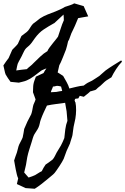

<svg xmlns="http://www.w3.org/2000/svg" viewBox="-80 -488 753 1154"><path d="M653.3 -117.2Q634.8 -98.6 617.7 -72.3Q600.6 -45.9 589.8 -23.4Q580.1 -16.6 568.8 -10.3Q557.6 -3.9 548.8 3.9Q540 11.7 531.2 20.5Q522.5 29.3 512.7 36.1Q507.8 40 506.3 41.5Q504.9 43 503.4 44.4Q502 45.9 500 47.9Q498 49.8 493.2 52.7Q493.2 52.7 488.3 54.2Q483.4 55.7 478 57.1Q472.7 58.6 467.8 60.1Q462.9 61.5 461.9 61.5Q460.9 63.5 455.6 67.9Q450.2 72.3 443.8 77.6Q437.5 83 431.6 87.4Q425.8 91.8 423.8 93.8Q418 91.8 411.6 90.8Q405.3 89.8 399.4 87.9Q397.5 91.8 395 95.7Q392.6 99.6 390.6 103.5Q385.7 103.5 380.9 104.5Q376 105.5 371.1 106.4L368.2 118.2L370.1 119.1L371.1 127L373 124Q377.9 148.4 377.4 174.8Q377 201.2 373 224.6Q371.1 237.3 367.7 249.5Q364.3 261.7 362.3 274.4Q360.4 286.1 358.9 298.8Q357.4 311.5 355.5 324.2Q355.5 326.2 353 334Q350.6 341.8 347.7 350.6Q344.7 359.4 342.8 366.2Q340.8 373 340.8 374Q335.9 384.8 330.6 396.5Q325.2 408.2 320.3 418.9Q315.4 429.7 311.5 442.9Q307.6 456.1 302.7 466.8Q299.8 473.6 292.5 485.8Q285.2 498 276.9 510.7Q268.6 523.4 260.3 535.2Q252 546.9 248 551.8Q240.2 560.5 229.5 568.8Q218.8 577.1 210 585Q190.4 601.6 170.4 617.2Q150.4 632.8 128.9 646.5L74.2 642.6L21.5 618.2Q23.4 610.4 25.4 601.1Q27.3 591.8 29.3 584Q24.4 574.2 21 559.6Q17.6 544.9 14.6 530.3Q11.7 515.6 9.3 501.5Q6.8 487.3 4.9 476.6Q8.8 464.8 12.7 453.1Q16.6 441.4 21.5 428.7Q25.4 417 27.8 404.8Q30.3 392.6 35.2 380.9Q40 370.1 46.4 358.9Q52.7 347.7 56.6 336.9Q56.6 335.9 58.1 328.6Q59.6 321.3 61.5 311.5Q63.5 300.8 65.4 287.1Q70.3 276.4 75.2 264.6Q80.1 252.9 85 242.2Q89.8 231.4 96.2 220.7Q102.5 210 107.4 199.2Q111.3 188.5 113.8 175.8Q116.2 163.1 118.2 152.3Q120.1 141.6 125.5 130.9Q130.9 120.1 133.8 109.4Q129.9 98.6 126 87.9Q122.1 77.1 118.2 66.4Q119.1 54.7 119.1 41.5Q119.1 28.3 121.1 17.6Q123 6.8 127.4 -4.9Q131.8 -16.6 135.7 -27.3Q147.5 -32.2 158.7 -38.1Q169.9 -43.9 181.6 -48.8Q185.5 -56.6 189.9 -63.5Q194.3 -70.3 199.2 -77.1Q191.4 -73.2 181.2 -69.8Q170.9 -66.4 164.1 -60.5Q146.5 -46.9 123.5 -29.8Q100.6 -12.7 81.1 -4.9Q70.3 0 57.1 2.9Q43.9 5.9 33.2 8.8L-16.6 3.9Q-22.5 -3.9 -32.2 -18.1Q-42 -32.2 -45.9 -40Q-49.8 -48.8 -53.2 -66.4Q-56.6 -84 -59.6 -94.7Q-51.8 -106.4 -44.4 -117.2Q-37.1 -127.9 -28.3 -138.7L-7.8 -185.5Q-7.8 -187.5 -2.4 -192.9Q2.9 -198.2 9.3 -204.6Q15.6 -210.9 21 -216.8Q26.4 -222.7 27.3 -224.6L48.8 -271.5Q57.6 -279.3 69.3 -287.1Q81.1 -294.9 88.9 -303.7Q96.7 -313.5 103.5 -325.2Q110.4 -336.9 119.1 -345.7Q119.1 -345.7 126 -350.6Q132.8 -355.5 140.1 -361.3Q147.5 -367.2 154.3 -372.6Q161.1 -377.9 161.1 -377.9Q182.6 -391.6 206.1 -400.9Q229.5 -410.2 252.9 -418.9Q257.8 -420.9 265.6 -424.3Q273.4 -427.7 282.2 -431.6Q291 -435.5 298.3 -439.5Q305.7 -443.4 309.6 -446.3Q314.5 -448.2 322.8 -450.7Q331.1 -453.1 339.4 -456.1Q347.7 -459 355 -461.9Q362.3 -464.8 366.2 -467.8L422.9 -451.2L450.2 -389.6Q434.6 -386.7 419.9 -384.3Q405.3 -381.8 389.6 -378.9Q383.8 -365.2 379.4 -354.5Q375 -343.8 370.6 -333.5Q366.2 -323.2 360.8 -312.5Q355.5 -301.8 348.6 -287.1Q343.8 -276.4 339.8 -262.7Q335.9 -249 329.1 -239.3Q326.2 -226.6 323.2 -213.9Q320.3 -201.2 316.4 -189.5Q315.4 -187.5 310.1 -173.8Q304.7 -160.2 298.3 -144Q292 -127.9 285.6 -113.8Q279.3 -99.6 276.4 -95.7Q274.4 -85 271.5 -74.2Q268.6 -63.5 266.6 -52.7Q275.4 -47.9 283.7 -42Q292 -36.1 299.8 -31.2Q310.5 -12.7 320.8 5.9Q331.1 24.4 336.9 43.9Q357.4 39.1 379.4 33.7Q401.4 28.3 422.9 26.4Q439.5 13.7 447.8 9.3Q456.1 4.9 472.7 -2.9Q473.6 -3.9 480.5 -7.8Q487.3 -11.7 495.1 -17.1Q502.9 -22.5 509.3 -26.4Q515.6 -30.3 516.6 -31.2Q526.4 -39.1 535.6 -47.9Q544.9 -56.6 554.7 -64.5Q576.2 -80.1 601.1 -95.7Q626 -111.3 648.4 -125ZM303.7 -366.2Q303.7 -374 303.2 -382.8Q302.7 -391.6 301.8 -400.4Q288.1 -386.7 273.9 -374.5Q259.8 -362.3 246.1 -348.6H245.1Q210 -329.1 182.1 -310.5Q154.3 -292 129.9 -258.8Q123 -250 116.7 -240.2Q110.4 -230.5 102.5 -221.7Q95.7 -213.9 86.4 -206.5Q77.1 -199.2 71.3 -191.4Q65.4 -182.6 59.6 -169.9Q53.7 -157.2 48.8 -147.5Q38.1 -127 33.2 -118.7Q28.3 -110.4 26.4 -104.5Q24.4 -98.6 22.9 -90.8Q21.5 -83 17.6 -64.5Q34.2 -66.4 49.3 -68.8Q64.5 -71.3 81.1 -72.3Q90.8 -82 101.6 -90.3Q112.3 -98.6 122.1 -109.4Q141.6 -127.9 161.6 -147.5Q181.6 -167 205.1 -180.7Q207 -187.5 216.8 -201.2Q226.6 -214.8 237.8 -228.5Q249 -242.2 258.3 -253.9Q267.6 -265.6 268.6 -267.6Q277.3 -292 285.2 -317.4Q293 -342.8 303.7 -366.2ZM293.9 58.6Q292 51.8 290.5 45.4Q289.1 39.1 287.1 32.2Q282.2 31.2 277.8 29.8Q273.4 28.3 268.6 28.3Q260.7 27.3 253.4 29.8Q246.1 32.2 238.3 32.2Q236.3 40 231.9 48.8Q227.5 57.6 225.6 66.4Q234.4 65.4 242.7 65.4Q251 65.4 258.8 64.5Q268.6 62.5 276.9 61Q285.2 59.6 293.9 58.6ZM320.3 180.7Q318.4 168 315.9 155.8Q313.5 143.6 311.5 129.9Q285.2 133.8 257.3 137.2Q229.5 140.6 202.1 146.5Q192.4 167 182.6 188Q172.9 209 165 231.4Q161.1 242.2 158.7 254.9Q156.2 267.6 151.4 278.3Q146.5 289.1 139.2 299.3Q131.8 309.6 126 320.3Q122.1 327.1 117.2 342.3Q112.3 357.4 110.4 365.2Q103.5 387.7 96.2 410.2Q88.9 432.6 84 456.1Q82 466.8 80.1 479Q78.1 491.2 76.2 502.9Q74.2 513.7 70.8 525.9Q67.4 538.1 65.4 548.8Q72.3 556.6 78.6 564Q85 571.3 91.8 579.1Q114.3 572.3 130.9 564.5Q141.6 558.6 150.9 552.2Q160.2 545.9 170.9 541Q181.6 518.6 194.3 501Q196.3 500 203.1 495.1Q210 490.2 216.8 485.4Q223.6 480.5 229.5 476.1Q235.4 471.7 236.3 470.7Q244.1 461.9 249.5 450.7Q254.9 439.5 260.7 428.7L286.1 386.7Q292 376 296.9 364.7Q301.8 353.5 306.6 341.8Q308.6 317.4 312.5 289.1Q316.4 260.7 325.2 238.3Z"/></svg>

Font: Homemade Apple
Style: Regular
Weight: 400
Designer: Font Diner, Inc
Foundry: Font Diner, Inc
Version: Version 1.000